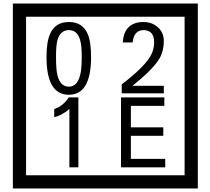

<svg xmlns="http://www.w3.org/2000/svg" viewBox="-20 -980 1195 1090"><path d="M1103 90H53V-960H1103ZM1028 15V-885H128V15ZM497 -656Q497 -442 371 -442Q244 -442 244 -656Q244 -744 265 -789Q294 -855 371 -855Q448 -855 477 -789Q497 -745 497 -656ZM444 -656Q444 -723 435 -752Q420 -809 371 -809Q322 -809 306 -752Q298 -723 298 -656Q298 -587 306 -553Q322 -488 371 -488Q419 -488 435 -554Q444 -587 444 -656ZM910 -450H671V-501Q792 -593 832 -658Q855 -696 855 -739Q855 -809 795 -809Q740 -809 733 -739H677Q685 -855 795 -855Q843 -855 876.5 -825Q910 -795 910 -747Q910 -691 886 -649Q848 -585 732 -493H910ZM425 -30H374V-361Q328 -323 288 -315V-361Q339 -378 370 -427H425ZM918 -30H667V-427H913V-379H723V-257H907V-209H723V-78H918Z"/></svg>

Font: Unicode BMP Fallback SIL
Style: Regular
Weight: 400
Foundry: NRSI, SIL International
Version: Version 5.1 Based on Unicode 5.1